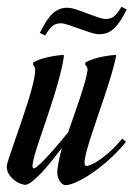

<svg xmlns="http://www.w3.org/2000/svg" viewBox="-75 -538 398 567"><path d="M106 -94.2Q106 -94.7 106.4 -96.2Q106.9 -97.2 107.9 -101.1Q92.8 -81.5 77.1 -62Q61.5 -42.5 46.9 -27.1Q32.2 -11.7 19.8 -2Q7.3 7.8 -1 7.8Q-4.4 7.8 -13.2 4.9Q-22 2 -31 -4.6Q-40 -11.2 -47.4 -21.5Q-54.7 -31.7 -55.2 -45.9Q-55.2 -50.8 -49.1 -69.8Q-43 -88.9 -33.4 -116Q-23.9 -143.1 -13.2 -174.6Q-2.4 -206.1 7.1 -236.1Q16.6 -266.1 22.7 -291.5Q28.8 -316.9 28.8 -331.1Q28.8 -335 27.8 -337.9Q26.9 -340.8 25.9 -342.8Q24.4 -344.7 22.9 -346.2V-353Q33.7 -359.9 48.8 -364.5Q64 -369.1 78.1 -371.6Q94.2 -374.5 111.8 -376L113.8 -373Q110.4 -347.2 102.1 -315.7Q93.8 -284.2 83.5 -251.2Q73.2 -218.3 62.3 -186Q51.3 -153.8 42 -126.5Q32.7 -99.1 26.9 -78.4Q21 -57.6 21 -47.9Q21 -41 24.9 -41Q28.3 -41 35.2 -46.6Q42 -52.2 51 -61.3Q60.1 -70.3 70.3 -81.5Q80.6 -92.8 90.8 -104.7Q101.1 -116.7 110.1 -127.7Q119.1 -138.7 126 -147Q133.8 -168.9 143.1 -195.8Q152.3 -222.7 160.9 -248Q169.4 -273.4 175.5 -294.9Q181.6 -316.4 183.1 -328.1Q184.1 -333.5 183.1 -336.7Q182.1 -339.8 180.7 -342.3Q178.7 -344.7 176.8 -346.2V-353Q188 -359.9 203.1 -364.5Q218.3 -369.1 232.4 -371.6Q248.5 -374.5 266.1 -376L268.1 -373Q262.7 -347.2 253.7 -316.9Q244.6 -286.6 234.1 -255.1Q223.6 -223.6 213.1 -193.1Q202.6 -162.6 194.1 -136.2Q185.5 -109.9 180.2 -89.6Q174.8 -69.3 174.8 -59.1Q174.8 -52.7 176 -50.3Q177.2 -47.9 182.1 -47.9Q187 -48.3 198 -53.5Q209 -58.6 223.1 -68.8Q237.3 -79.1 253.7 -94Q270 -108.9 286.1 -128.9L296.9 -119.1Q276.4 -93.3 251 -70.1Q225.6 -46.9 200.4 -29.3Q175.3 -11.7 153.3 -1.5Q131.3 8.8 118.2 8.8Q115.7 8.8 111.8 6.8Q107.9 4.9 104 0.5Q100.1 -3.9 97.2 -11.5Q94.2 -19 94.2 -30.8Q94.2 -36.6 95.7 -45.9Q97.2 -55.2 99.1 -64.7Q101.1 -74.2 103 -82.3Q105 -90.3 106 -94.2ZM299.3 -509.8Q289.6 -491.2 280.8 -477.5Q272 -463.9 262.7 -454.8Q253.4 -445.8 242.7 -441.4Q231.9 -437 218.3 -437Q207.5 -437 191.7 -442.1Q175.8 -447.3 159.4 -453.1Q143.1 -459 128.2 -464.1Q113.3 -469.2 104.5 -469.2Q88.9 -469.2 78.9 -460.4Q68.8 -451.7 58.6 -433.1L42.5 -440.9Q52.2 -460 61 -473.9Q69.8 -487.8 79.1 -496.8Q88.4 -505.9 99.1 -510.5Q109.9 -515.1 123.5 -515.1Q134.3 -515.1 150.1 -510Q166 -504.9 182.4 -498.5Q198.7 -492.2 213.6 -487.1Q228.5 -481.9 237.3 -481.9Q252.9 -481.9 262.9 -490.7Q272.9 -499.5 283.7 -518.1L299.3 -509.8Z"/></svg>

Font: Romanesco
Style: Regular
Weight: 400
Designer: Astigmatic (AOETI)
Foundry: Astigmatic (AOETI)
Version: Version 1.000